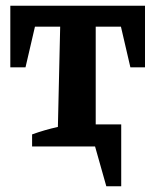

<svg xmlns="http://www.w3.org/2000/svg" viewBox="-20 -511 545 670"><path d="M351 139 297 -52 366 0H240V-77H403V139ZM486 -491V-276H435L402 -418H314V-65L386 -47V0H92V-42Q114 -50 136.5 -56.5Q159 -63 182 -68L190 -418H102L69 -276H16V-491Z"/></svg>

Font: Piazzolla 24pt
Style: Bold
Weight: 700
Designer: Juan Pablo del Peral
Foundry: Huerta Tipografica
Version: Version 2.005